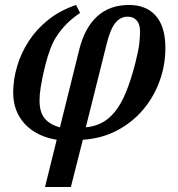

<svg xmlns="http://www.w3.org/2000/svg" viewBox="-20 -552 717 772"><path d="M208 10Q125 -4 79 -54.5Q33 -105 33 -180Q33 -232 49 -286Q65 -340 96.5 -388Q128 -436 175.5 -473.5Q223 -511 286 -532L302 -500Q271 -479 249 -457Q227 -435 210.5 -410.5Q194 -386 183 -357Q172 -328 163 -293Q155 -261 150.5 -238.5Q146 -216 143.5 -200Q141 -184 140 -172Q139 -160 139 -148Q139 -101 159.5 -76Q180 -51 221 -40L299 -354Q321 -441 371 -486.5Q421 -532 499 -532Q568 -532 606.5 -488.5Q645 -445 645 -359Q645 -290 621.5 -225.5Q598 -161 554.5 -110Q511 -59 450 -27Q389 5 313 10L265 200H161ZM325 -40Q359 -43 388 -57.5Q417 -72 441.5 -102Q466 -132 486 -180Q506 -228 524 -298Q537 -349 540 -376.5Q543 -404 543 -426Q543 -455 529.5 -470Q516 -485 493 -485Q464 -485 443.5 -459.5Q423 -434 408 -372Z"/></svg>

Font: IBM Plex Serif Medm
Style: Italic
Weight: 500
Italic angle: -14°
Designer: Mike Abbink, Paul van der Laan, Pieter van Rosmalen
Foundry: Bold Monday
Version: Version 3.001